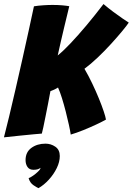

<svg xmlns="http://www.w3.org/2000/svg" viewBox="-39 -680 672 973"><path d="M-19 16Q-8 -25.5 7.2 -89.2Q22.5 -153 39.8 -228.2Q57 -303.5 74.5 -380.8Q92 -458 107 -527.5Q122 -597 133 -648Q153.5 -651.5 179.5 -653.2Q205.5 -655 227 -655Q254 -655 276.8 -653Q299.5 -651 312 -648.5Q309 -635.5 302 -606.8Q295 -578 286.2 -541.5Q277.5 -505 268.8 -467.2Q260 -429.5 253.5 -399Q280.5 -420.5 318 -460Q355.5 -499.5 398.8 -551Q442 -602.5 485.5 -659.5Q509 -639.5 534.8 -620.2Q560.5 -601 581.8 -586.5Q603 -572 613.5 -565.5Q604.5 -551.5 580.5 -522.5Q556.5 -493.5 524.2 -458Q492 -422.5 456.5 -388.8Q421 -355 389 -331.5Q409.5 -296.5 428.2 -257.2Q447 -218 462 -181.2Q477 -144.5 486.5 -116Q496 -87.5 498 -74Q481.5 -64.5 449.8 -49.5Q418 -34.5 382.5 -20.2Q347 -6 319.5 2Q317 -16 310.2 -47.2Q303.5 -78.5 294.2 -114.5Q285 -150.5 274.8 -183.2Q264.5 -216 255 -236.5Q245 -230 235 -225.5Q225 -221 216.5 -218Q211.5 -189.5 204.8 -155.8Q198 -122 191.8 -90.2Q185.5 -58.5 180.5 -34.8Q175.5 -11 173 -3Q163 -2.5 132.2 0.5Q101.5 3.5 61 7.5Q20.5 11.5 -19 16ZM156 273.5Q149.5 271 131.2 259Q113 247 106 223Q115.5 219.5 129 210Q142.5 200.5 153.2 190.2Q164 180 165.5 174Q166 172 166 170.5Q161 175 152.2 177.8Q143.5 180.5 130.5 180.5Q110 180.5 100.2 166Q90.5 151.5 90.5 131.5Q90.5 91 120 69.5Q149.5 48 191.5 48Q219 48 241.5 63.5Q264 79 264 110.5Q264 140 248.8 171.5Q233.5 203 208.8 230.2Q184 257.5 156 273.5Z"/></svg>

Font: Grandstander ExtraBold
Style: Italic
Weight: 800
Italic angle: -15°
Designer: Tyler Finck
Foundry: Etcetera Type Co
Version: Version 1.200; ttfautohint (v1.8.3)